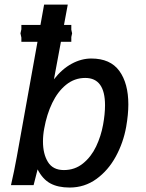

<svg xmlns="http://www.w3.org/2000/svg" viewBox="-20 -810 640 840"><path d="M144.5 -69 127 0H28Q42 -60 53.5 -124L144 -627H73.5V-645.5L69.5 -664L73.5 -682V-701H157L173 -790H276.5L260 -701H292V-680L295.5 -664L292 -648V-627H246.5L216 -463Q251.5 -508.5 293.8 -531.2Q336 -554 379.5 -554Q462.5 -554 502 -499.8Q541.5 -445.5 541.5 -353Q541.5 -309.5 532 -255Q519.5 -185.5 486.5 -125Q453.5 -64.5 401.8 -27Q350 10.5 284.5 10.5Q233.5 10.5 200 -7.8Q166.5 -26 144.5 -69ZM431 -264.5Q439.5 -311 439.5 -349.5Q439.5 -469 353 -469Q306 -469 269.2 -439.2Q232.5 -409.5 208.5 -359.5Q184.5 -309.5 173.5 -248Q168 -219 168 -191Q168 -136.5 189.8 -101.2Q211.5 -66 259.5 -66Q307.5 -66 343.2 -95Q379 -124 400.5 -169.2Q422 -214.5 431 -264.5Z"/></svg>

Font: JuliaMono Medium
Style: Italic
Weight: 500
Italic angle: -9°
Monospace: yes
Designer: cormullion
Foundry: corm
Version: Version 0.054; ttfautohint (v1.8.4)